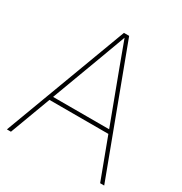

<svg xmlns="http://www.w3.org/2000/svg" viewBox="-169 -855 934 983"><g transform="rotate(30 297.5 -364.0)"><path d="M281.7 -727.5H312.5L585 0H561L350.1 -563.5Q330.6 -616.7 321 -642.3Q311.5 -668 292.5 -719.7H301.3Q272.5 -641.6 243.7 -563.5L33.7 0H9.8ZM117.7 -262.2H477.1V-239.7H117.7Z"/></g></svg>

Font: Intratopia Thin
Style: Regular
Weight: 100
Designer: Rasmus Andersson
Foundry: rsms
Version: Version 3.000;Glyphs 3.2.3 (3260)